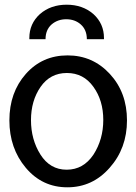

<svg xmlns="http://www.w3.org/2000/svg" viewBox="-20 -778 580 818"><path d="M150 -718Q105 -677 105 -616V-611H174Q174 -651 200 -674Q226 -696 262 -696Q299 -696 324 -674Q350 -651 350 -611H423V-616Q423 -677 378 -718Q332 -758 264 -758Q196 -758 150 -718ZM448 -463Q375 -542 268 -542Q160 -542 90 -463Q20 -384 20 -265Q20 -146 90 -63Q160 20 267 20Q374 20 447 -63Q521 -146 521 -265Q521 -384 448 -463ZM153 -408Q194 -467 265 -467Q336 -467 378 -408Q420 -350 420 -267Q420 -184 378 -119Q335 -55 264 -55Q193 -55 152 -120Q112 -184 112 -266Q112 -349 153 -408Z"/></svg>

Font: Sawarabi Gothic
Style: Regular
Weight: 400
Designer: mshio (mshio@users.sourceforge.jp)
Version: Version 20141215